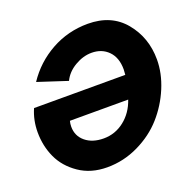

<svg xmlns="http://www.w3.org/2000/svg" viewBox="-127 -842 978 975"><g transform="rotate(-20 362.0 -354.5)"><path d="M19 -283Q19 -348 44 -405H537Q539 -425 539 -434Q539 -498 504 -533.5Q469 -569 414 -569Q368 -569 323 -542.5Q278 -516 258 -474L99 -526Q157 -613 248 -663.5Q339 -714 446 -714Q573 -714 644 -628Q715 -542 715 -424Q715 -349 683 -272.5Q651 -196 596.5 -134.5Q542 -73 461.5 -34Q381 5 292 5Q204 5 140.5 -38.5Q77 -82 48 -145.5Q19 -209 19 -283ZM508 -282H193Q189 -267 189 -251Q189 -201 226.5 -170Q264 -139 325 -139Q387 -139 436.5 -178Q486 -217 508 -282Z"/></g></svg>

Font: Raleway-v4020 ExtraBold
Style: Italic
Weight: 800
Italic angle: -12°
Designer: Matt McInerney, Pablo Impallari, Rodrigo Fuenzalida
Foundry: Matt McInerney, Pablo Impallari, Rodrigo Fuenzalida
Version: Version 4.020;PS 004.020;hotconv 1.0.88;makeotf.lib2.5.64775